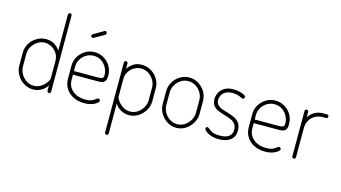

<svg xmlns="http://www.w3.org/2000/svg" viewBox="-104 -1159 3170 1786"><g transform="rotate(15 1481.0 -265.5)"><path d="M228 6Q181 6 140 -19.5Q99 -45 74.5 -87Q50 -129 50 -176V-298Q50 -348 74.5 -388.5Q99 -429 140 -453.5Q181 -478 230 -478Q280 -478 314 -454.5Q348 -431 364 -402V-751Q364 -759 369.5 -763.5Q375 -768 382 -768Q390 -768 394.5 -763.5Q399 -759 399 -751V-18Q399 -11 394.5 -5.5Q390 0 382 0Q375 0 369.5 -5.5Q364 -11 364 -18V-70Q348 -39 311 -16.5Q274 6 228 6ZM226 -29Q266 -29 297 -49.5Q328 -70 346 -96Q364 -122 364 -139V-298Q364 -344 344 -376Q324 -408 292.5 -425.5Q261 -443 227 -443Q188 -443 156 -422Q124 -401 104.5 -368Q85 -335 85 -298V-176Q85 -139 104.5 -105Q124 -71 156 -50Q188 -29 226 -29Z M721 6Q662 6 616.5 -17Q571 -40 545 -80.5Q519 -121 519 -176V-301Q519 -349 543.5 -389.5Q568 -430 608.5 -454Q649 -478 697 -478Q744 -478 784.5 -454.5Q825 -431 849.5 -390.5Q874 -350 874 -298Q874 -262 862 -246Q850 -230 831.5 -226.5Q813 -223 791 -223H554V-176Q554 -108 602 -68.5Q650 -29 723 -29Q765 -29 787 -39.5Q809 -50 820.5 -60Q832 -70 841 -70Q846 -70 850 -67Q854 -64 856.5 -60Q859 -56 859 -52Q859 -43 842.5 -29Q826 -15 795 -4.5Q764 6 721 6ZM554 -258H779Q816 -258 827.5 -265Q839 -272 839 -295Q839 -331 821.5 -365Q804 -399 772 -421Q740 -443 697 -443Q657 -443 624.5 -423Q592 -403 573 -371Q554 -339 554 -301ZM643 -601Q636 -601 630 -606.5Q624 -612 624 -619Q624 -628 632 -632L734 -692Q738 -694 741 -694Q749 -694 753 -688.5Q757 -683 757 -676Q757 -664 747 -658L652 -604Q650 -603 647.5 -602Q645 -601 643 -601Z M999 237Q992 237 987 231.5Q982 226 982 219V-455Q982 -463 987 -467.5Q992 -472 999 -472Q1007 -472 1012 -467.5Q1017 -463 1017 -455V-402Q1034 -431 1067.5 -454.5Q1101 -478 1151 -478Q1200 -478 1241 -453.5Q1282 -429 1306.5 -388.5Q1331 -348 1331 -298V-176Q1331 -129 1306.5 -87Q1282 -45 1241.5 -19.5Q1201 6 1153 6Q1107 6 1070.5 -16.5Q1034 -39 1017 -70V219Q1017 226 1012 231.5Q1007 237 999 237ZM1155 -29Q1193 -29 1225 -50Q1257 -71 1276.5 -105Q1296 -139 1296 -176V-298Q1296 -335 1276.5 -368Q1257 -401 1225 -422Q1193 -443 1154 -443Q1120 -443 1088.5 -425.5Q1057 -408 1037 -376Q1017 -344 1017 -298V-139Q1017 -122 1035 -96Q1053 -70 1084.5 -49.5Q1116 -29 1155 -29Z M1608 6Q1561 6 1520.5 -19.5Q1480 -45 1455.5 -86.5Q1431 -128 1431 -176V-298Q1431 -346 1455 -387Q1479 -428 1519.5 -453Q1560 -478 1608 -478Q1656 -478 1696.5 -453.5Q1737 -429 1761.5 -388.5Q1786 -348 1786 -298V-176Q1786 -129 1761.5 -87Q1737 -45 1696.5 -19.5Q1656 6 1608 6ZM1608 -29Q1648 -29 1680 -50Q1712 -71 1731.5 -105Q1751 -139 1751 -176V-298Q1751 -335 1732 -368Q1713 -401 1680.5 -422Q1648 -443 1608 -443Q1568 -443 1536 -422Q1504 -401 1485 -368Q1466 -335 1466 -298V-176Q1466 -139 1485 -105Q1504 -71 1536.5 -50Q1569 -29 1608 -29Z M2020 6Q1975 6 1942.5 -5.5Q1910 -17 1892 -32Q1874 -47 1874 -59Q1874 -64 1876 -67.5Q1878 -71 1881.5 -73.5Q1885 -76 1888 -76Q1897 -76 1909.5 -64.5Q1922 -53 1947 -41Q1972 -29 2019 -29Q2082 -29 2109 -53.5Q2136 -78 2136 -112Q2136 -151 2118 -172.5Q2100 -194 2071 -205.5Q2042 -217 2010 -226Q1978 -235 1949 -247.5Q1920 -260 1902 -283.5Q1884 -307 1884 -348Q1884 -378 1899.5 -408Q1915 -438 1947.5 -458Q1980 -478 2032 -478Q2062 -478 2090 -471.5Q2118 -465 2136 -455.5Q2154 -446 2154 -436Q2154 -433 2151.5 -428Q2149 -423 2145.5 -419.5Q2142 -416 2137 -416Q2131 -416 2118 -423Q2105 -430 2084 -436.5Q2063 -443 2033 -443Q1991 -443 1966 -427.5Q1941 -412 1930 -390.5Q1919 -369 1919 -349Q1919 -316 1937 -298Q1955 -280 1984 -270Q2013 -260 2045 -251Q2077 -242 2106 -227.5Q2135 -213 2153 -186.5Q2171 -160 2171 -114Q2171 -59 2131 -26.5Q2091 6 2020 6Z M2462 6Q2403 6 2357.5 -17Q2312 -40 2286 -80.5Q2260 -121 2260 -176V-301Q2260 -349 2284.5 -389.5Q2309 -430 2349.5 -454Q2390 -478 2438 -478Q2485 -478 2525.5 -454.5Q2566 -431 2590.5 -390.5Q2615 -350 2615 -298Q2615 -262 2603 -246Q2591 -230 2572.5 -226.5Q2554 -223 2532 -223H2295V-176Q2295 -108 2343 -68.5Q2391 -29 2464 -29Q2506 -29 2528 -39.5Q2550 -50 2561.5 -60Q2573 -70 2582 -70Q2587 -70 2591 -67Q2595 -64 2597.5 -60Q2600 -56 2600 -52Q2600 -43 2583.5 -29Q2567 -15 2536 -4.5Q2505 6 2462 6ZM2295 -258H2520Q2557 -258 2568.5 -265Q2580 -272 2580 -295Q2580 -331 2562.5 -365Q2545 -399 2513 -421Q2481 -443 2438 -443Q2398 -443 2365.5 -423Q2333 -403 2314 -371Q2295 -339 2295 -301Z M2739 0Q2732 0 2727 -5.5Q2722 -11 2722 -18V-455Q2722 -463 2727 -467.5Q2732 -472 2739 -472Q2747 -472 2752 -467.5Q2757 -463 2757 -455V-402Q2769 -422 2788 -439Q2807 -456 2834 -467Q2861 -478 2896 -478H2933Q2940 -478 2945 -473Q2950 -468 2950 -460Q2950 -453 2945 -448Q2940 -443 2933 -443H2896Q2861 -443 2829 -425.5Q2797 -408 2777 -376Q2757 -344 2757 -298V-18Q2757 -11 2752 -5.5Q2747 0 2739 0Z"/></g></svg>

Font: Dosis ExtraLight ExtraLight
Style: Regular
Weight: 250
Version: Version 3.001; ttfautohint (v1.8.2)